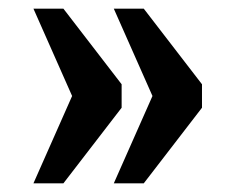

<svg xmlns="http://www.w3.org/2000/svg" viewBox="-20 -491 542 442"><path d="M242 -69H311L445 -243V-297L311 -471H242L331 -270ZM57 -69H126L260 -243V-297L126 -471H57L146 -270Z"/></svg>

Font: Noto Serif Devanagari Condensed ExtraBold
Style: Regular
Weight: 800
Width: 3
Designer: Universal Thirst, Indian Type Foundry and the Monotype Design Team
Foundry: Monotype Imaging Inc.
Version: Version 2.004